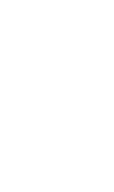

<svg xmlns="http://www.w3.org/2000/svg" viewBox="-20 -770 440 740"><path d="M200 -50Q200 -50 200 -50Q200 -50 200 -50Q200 -50 200 -50Q200 -50 200 -50Q200 -50 200 -50Q200 -50 200 -50Q200 -50 200 -50Q200 -50 200 -50Q200 -50 200 -50Q200 -50 200 -50Q200 -50 200 -50Q200 -50 200 -50ZM300 -50Q300 -50 300 -50Q300 -50 300 -50Q300 -50 300 -50Q300 -50 300 -50Q300 -50 300 -50Q300 -50 300 -50Q300 -50 300 -50Q300 -50 300 -50Q300 -50 300 -50Q300 -50 300 -50Q300 -50 300 -50Q300 -50 300 -50ZM300 -350Q300 -350 300 -350Q300 -350 300 -350Q300 -350 300 -350Q300 -350 300 -350Q300 -350 300 -350Q300 -350 300 -350Q300 -350 300 -350Q300 -350 300 -350Q300 -350 300 -350Q300 -350 300 -350Q300 -350 300 -350Q300 -350 300 -350ZM300 -450Q300 -450 300 -450Q300 -450 300 -450Q300 -450 300 -450Q300 -450 300 -450Q300 -450 300 -450Q300 -450 300 -450Q300 -450 300 -450Q300 -450 300 -450Q300 -450 300 -450Q300 -450 300 -450Q300 -450 300 -450Q300 -450 300 -450ZM200 -250Q200 -250 200 -250Q200 -250 200 -250Q200 -250 200 -250Q200 -250 200 -250Q200 -250 200 -250Q200 -250 200 -250Q200 -250 200 -250Q200 -250 200 -250Q200 -250 200 -250Q200 -250 200 -250Q200 -250 200 -250Q200 -250 200 -250ZM100 -150Q100 -150 100 -150Q100 -150 100 -150Q100 -150 100 -150Q100 -150 100 -150Q100 -150 100 -150Q100 -150 100 -150Q100 -150 100 -150Q100 -150 100 -150Q100 -150 100 -150Q100 -150 100 -150Q100 -150 100 -150Q100 -150 100 -150ZM100 -450Q100 -450 100 -450Q100 -450 100 -450Q100 -450 100 -450Q100 -450 100 -450Q100 -450 100 -450Q100 -450 100 -450Q100 -450 100 -450Q100 -450 100 -450Q100 -450 100 -450Q100 -450 100 -450Q100 -450 100 -450Q100 -450 100 -450ZM100 -50Q100 -50 100 -50Q100 -50 100 -50Q100 -50 100 -50Q100 -50 100 -50Q100 -50 100 -50Q100 -50 100 -50Q100 -50 100 -50Q100 -50 100 -50Q100 -50 100 -50Q100 -50 100 -50Q100 -50 100 -50Q100 -50 100 -50ZM200 -450Q200 -450 200 -450Q200 -450 200 -450Q200 -450 200 -450Q200 -450 200 -450Q200 -450 200 -450Q200 -450 200 -450Q200 -450 200 -450Q200 -450 200 -450Q200 -450 200 -450Q200 -450 200 -450Q200 -450 200 -450Q200 -450 200 -450ZM300 -750Q300 -750 300 -750Q300 -750 300 -750Q300 -750 300 -750Q300 -750 300 -750Q300 -750 300 -750Q300 -750 300 -750Q300 -750 300 -750Q300 -750 300 -750Q300 -750 300 -750Q300 -750 300 -750Q300 -750 300 -750Q300 -750 300 -750ZM200 -650Q200 -650 200 -650Q200 -650 200 -650Q200 -650 200 -650Q200 -650 200 -650Q200 -650 200 -650Q200 -650 200 -650Q200 -650 200 -650Q200 -650 200 -650Q200 -650 200 -650Q200 -650 200 -650Q200 -650 200 -650Q200 -650 200 -650Z"/></svg>

Font: TINY 5x3
Style: Regular
Weight: 400
Designer: Jack Halten Fahnestock
Foundry: Velvetyne Type Foundry
Version: Version 1.002